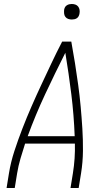

<svg xmlns="http://www.w3.org/2000/svg" viewBox="-20 -944 540 964"><path d="M13 0 25 -74Q34 -130 52.5 -186.5Q71 -243 92.5 -298.5Q114 -354 138 -409Q162 -464 187.5 -518.5Q213 -573 238.5 -627Q264 -681 292 -735H338Q348 -681 356.5 -627Q365 -573 372.5 -518.5Q380 -464 385 -409Q390 -354 393.5 -298.5Q397 -243 396.5 -186.5Q396 -130 387 -74L375 0H334L346 -74Q352 -111 354.5 -148.5Q357 -186 356 -223H106Q94 -186 83 -148.5Q72 -111 66 -74L54 0ZM119 -260H355Q351 -367 338 -471.5Q325 -576 308 -679Q256 -576 207 -471.5Q158 -367 119 -260ZM341 -846Q331 -846 322.5 -849Q314 -852 308.5 -859Q303 -866 302 -875.5Q301 -885 302 -895Q303 -901 306 -907Q309 -913 315 -917Q321 -921 327.5 -922.5Q334 -924 340 -924Q350 -924 358.5 -921Q367 -918 372.5 -911Q378 -904 379.5 -894.5Q381 -885 379 -875Q378 -869 375 -863Q372 -857 366.5 -853Q361 -849 354 -847.5Q347 -846 341 -846Z"/></svg>

Font: Iosevka Curly Extralight
Style: Italic
Weight: 200
Italic angle: -9°
Monospace: yes
Designer: Belleve Invis
Foundry: Belleve Invis
Version: Version 22.1.2; ttfautohint (v1.8.4)